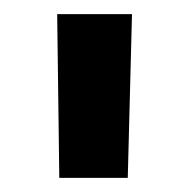

<svg xmlns="http://www.w3.org/2000/svg" viewBox="-20 -705 266 272"><path d="M61 -685H167L161 -453H64Z"/></svg>

Font: Cairo SemiBold
Style: Regular
Weight: 600
Designer: Mohamed Gaber, Accademia di Belle Arti di Urbino and others
Foundry: Kief Type Foundry, Accademia di Belle Arti di Urbino and others
Version: Version 3.011